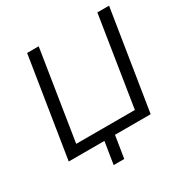

<svg xmlns="http://www.w3.org/2000/svg" viewBox="-192 -864 1140 1179"><g transform="rotate(-30 378.0 -274.0)"><path d="M277 157 302 0H49L161 -705H243L143 -71H559L659 -705H742L630 0H377L352 157Z"/></g></svg>

Font: Nunito Sans
Style: Italic
Weight: 400
Italic angle: -9°
Designer: Vernon Adams
Foundry: Vernon Adams
Version: Version 3.006; ttfautohint (v1.8.3)